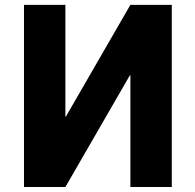

<svg xmlns="http://www.w3.org/2000/svg" viewBox="-20 -750 784 770"><path d="M76.2 0V-730.5H242.2V-282.2H244.1L502.9 -730.5H668.9V0H502.9V-448.2H501L242.2 0Z"/></svg>

Font: GenEi M Gothic v2 Heavy
Style: Regular
Weight: 800
Version: Version 2.0